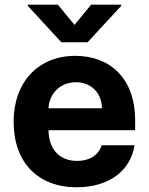

<svg xmlns="http://www.w3.org/2000/svg" viewBox="-20 -792 638 823"><path d="M308.9 10.7C449.9 10.7 540.1 -62.5 556.8 -169.4H415.8C402.7 -126.8 363.6 -102.3 311.4 -102.3C235.4 -102.3 189.6 -150.2 187.9 -234H559.3V-275.6C559.3 -460.9 447.1 -552.6 302.9 -552.6C142.4 -552.6 38.4 -438.6 38.4 -270.2C38.4 -97.3 141 10.7 308.9 10.7ZM99.1 -767 242.9 -610.8H355.5L499.6 -767V-772H370.7L299.4 -685.4L228 -772H99.1ZM187.9 -327.8C190.7 -390.3 238.3 -439.6 305.4 -439.6C371.1 -439.6 416.5 -392.8 416.9 -327.8Z"/></svg>

Font: Margiela Sans
Style: Bold
Weight: 700
Designer: Stefan Endress, Andreas Faust
Version: Version 1.100;FEAKit 1.0